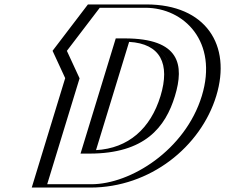

<svg xmlns="http://www.w3.org/2000/svg" viewBox="-20 -845 1014 865"><path d="M728 -412C683.9 -268 590.4 -168 387.4 -168L536.9 -657C739.9 -657 772 -556 728 -412ZM400.2 -825H639.2C865.2 -825 1002.6 -653 929.3 -413C855.6 -172 614 0 387 0H148L297.8 -490L240 -615ZM743 -412C697 -261.6 593.2 -153 382.8 -153H367.8L526.5 -672H541.5C751.9 -672 788.9 -562.3 743 -412ZM405.3 -810H634.6C852.9 -810 985 -644.4 914.3 -413C843.2 -180.5 610.8 -15 391.6 -15H167.6L314.4 -495.1L258 -617ZM743 -412C788.9 -562.3 751.9 -672 541.5 -672H526.5L367.8 -153H382.8C593.2 -153 697 -261.6 743 -412ZM405.3 -810 258 -617 314.4 -495.1 167.6 -15H391.6C610.8 -15 843.2 -180.5 914.3 -413C985 -644.4 852.9 -810 634.6 -810ZM728 -412C771.9 -555.9 739.7 -657 536.9 -657L387.4 -168C590.2 -168 684 -268.1 728 -412ZM400.2 -825 240 -615 297.8 -490 148 0H387C614 0 855.6 -172 929.3 -413C1002.6 -653 865.2 -825 639.2 -825ZM768 -412C810.7 -551.9 791.8 -672 541.5 -672H501.5L342.8 -153H382.8C632.9 -153 725.2 -272 768 -412ZM429.4 -810H634.6C810.4 -810 963.6 -656.1 889.3 -413C814.6 -168.8 568.3 -15 391.6 -15H192.6L338.5 -492.1L281.3 -615.9ZM703 -412C658.3 -265.9 558.5 -176.6 412.6 -168.7L561.7 -656.3C703.1 -648.3 747.5 -557.8 703 -412ZM376.1 -825 216.8 -616.1 273.7 -493 123 0H387C656.5 0 884.2 -183.7 954.3 -413C1024.1 -641.3 907.7 -825 639.2 -825Z"/></svg>

Font: Hussar Outliner
Style: Obl
Weight: 700
Foundry: Cannot Into Space Fonts
Version: Version 0.92